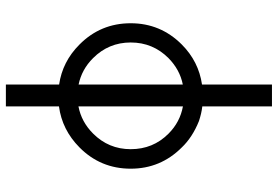

<svg xmlns="http://www.w3.org/2000/svg" viewBox="-170 -609 973 673"><g transform="rotate(90 316.5 -272.5)"><path d="M497.1 -422.9C473.1 -448.2 441.9 -468.3 404.3 -483.4C387.7 -488.8 370.6 -493.2 353 -495.1V-739.3H276.4V-494.1C222.7 -486.3 175.8 -462.9 135.7 -422.9C86.4 -373.5 61.5 -314 61.5 -244.1C61.5 -173.8 86.4 -113.8 136.2 -64.5C176.3 -24.4 223.1 -1 276.4 6.8V193.4H353V7.3C407.7 0 455.6 -23.9 496.6 -64.5C546.4 -113.8 571.3 -173.8 571.3 -244.1C571.3 -314 546.4 -373.5 497.1 -422.9ZM353 -427.2C389.6 -420.4 421.4 -403.8 448.7 -376.5C484.9 -340.3 502.9 -296.4 502.9 -244.1C502.9 -192.4 484.4 -148.4 448.2 -112.3C420.9 -85 389.2 -67.9 353 -61ZM276.4 -61.5C241.2 -68.8 210.4 -85.4 183.6 -112.3C147.5 -148.4 128.9 -192.4 128.9 -244.1C128.9 -296.4 147.5 -340.3 183.6 -376.5C210.4 -402.8 241.2 -419.9 276.4 -426.8Z"/></g></svg>

Font: Tuffy
Style: Regular
Weight: 500
Designer: Thatcher Ulrich, Karoly Barta and Michael Everson
Version: Version 001.270